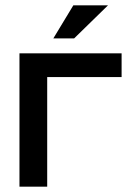

<svg xmlns="http://www.w3.org/2000/svg" viewBox="-20 -700 476 720"><path d="M53 0H157V-411H436V-500H53ZM180 -556H258L385 -680H255Z"/></svg>

Font: LT Wave Text Medium
Style: Regular
Weight: 500
Designer: Daniel Lyons
Version: Version 2.5 (Glyphs App)